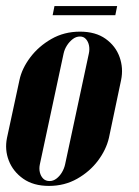

<svg xmlns="http://www.w3.org/2000/svg" viewBox="-26 -605 457 631"><path d="M359 -585H153L147 -555H353ZM-3 -152Q-11 -113 3 -77Q17 -41 50.5 -17.5Q84 6 135 6Q186 6 227.5 -17.5Q269 -41 296 -77Q323 -113 332 -152L372 -342Q380 -381 367 -417.5Q354 -454 321 -477.5Q288 -501 237 -501Q185 -501 143 -477Q101 -453 73.5 -416.5Q46 -380 38 -342ZM183 -429Q186 -443 194 -455.5Q202 -468 213 -476.5Q224 -485 237 -485Q249 -485 256.5 -476.5Q264 -468 266.5 -455.5Q269 -443 266 -429L188 -65Q185 -51 177.5 -38.5Q170 -26 159.5 -18Q149 -10 137 -10Q124 -10 116 -18Q108 -26 105 -38.5Q102 -51 105 -65Z"/></svg>

Font: Emberly Black
Style: Italic
Weight: 900
Italic angle: -12°
Designer: Rajesh Rajput
Foundry: Rajesh Rajput
Version: Version 1.000